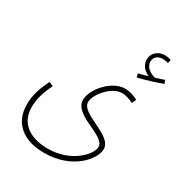

<svg xmlns="http://www.w3.org/2000/svg" viewBox="-209 -844 1155 1223"><g transform="rotate(30 368.5 -232.0)"><path d="M563 -481C617 -494 689 -516 737 -534L728 -559C710 -552 689 -545 665 -538C622 -548 588 -575 588 -614C588 -644 611 -667 649 -667C663 -667 677 -664 690 -661L695 -686C682 -691 664 -694 648 -694C606 -694 561 -666 561 -613C561 -576 585 -542 626 -527C604 -520 587 -515 557 -508ZM43 16C43 161 147 230 292 230C499 230 610 93 610 20C610 -85 373 -103 373 -192C373 -246 455 -349 534 -349C562 -349 597 -336 617 -325L632 -356C613 -367 575 -383 535 -383C437 -383 338 -264 338 -188C338 -73 574 -59 574 24C574 79 471 195 298 195C183 195 78 146 78 15C78 -39 95 -101 128 -166L97 -179C49 -86 43 -22 43 16Z"/></g></svg>

Font: Noto Sans Arabic UI Cn XLt
Style: Regular
Weight: 200
Width: 3
Designer: Monotype Design Team, Nadine Chahine and Nizar Qandah
Foundry: Monotype Imaging Inc.
Version: Version 2.010